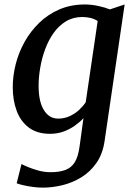

<svg xmlns="http://www.w3.org/2000/svg" viewBox="-20 -588 600 858"><path d="M448 38Q440 98 411.8 139Q383.5 180 343.2 204.5Q303 229 258 239.8Q213 250.5 171.5 250.5Q149 250.5 125.8 247.2Q102.5 244 83.2 239.5Q64 235 54.5 231L76 145Q86 150.5 106.5 159Q127 167.5 153 174.5Q179 181.5 206 181.5Q245.5 181.5 272.2 171.5Q299 161.5 314.2 136.8Q329.5 112 335.5 67L353 -60Q337 -42.5 314.5 -26.5Q292 -10.5 264.2 -0.2Q236.5 10 203.5 10Q146 10 109 -17.8Q72 -45.5 54.5 -92.8Q37 -140 37 -198.5Q37 -249 50.2 -301.2Q63.5 -353.5 90 -401Q116.5 -448.5 155.5 -486.2Q194.5 -524 245.5 -546Q296.5 -568 359.5 -568Q389 -568 419.8 -561.2Q450.5 -554.5 471 -546L537 -568ZM416.5 -494Q402.5 -503.5 384.5 -507.8Q366.5 -512 347.5 -512Q306.5 -512 274.5 -492.5Q242.5 -473 219.5 -440.5Q196.5 -408 181.8 -368Q167 -328 159.8 -285.5Q152.5 -243 152.5 -204.5Q152.5 -170 158.2 -143Q164 -116 175.5 -97Q187 -78 203 -68Q219 -58 240 -58Q267.5 -58 291 -68.8Q314.5 -79.5 332.8 -96.2Q351 -113 363 -131Z"/></svg>

Font: Merriweather Medium
Style: Italic
Weight: 500
Italic angle: -7.8°
Version: Version 2.101